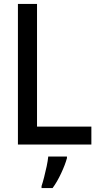

<svg xmlns="http://www.w3.org/2000/svg" viewBox="-20 -734 540 975"><path d="M71 0V-714H168V-91H444V0ZM191 211Q197 193 204 166Q211 139 217 110.5Q223 82 225 61H320V69Q311 102 290.5 146Q270 190 247 221H191Z"/></svg>

Font: Noto Sans Mono ExtraCondensed Medium
Style: Regular
Weight: 500
Width: 2
Designer: Monotype Design Team
Foundry: Monotype Imaging Inc.
Version: Version 2.014